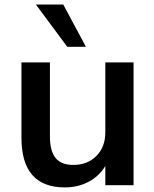

<svg xmlns="http://www.w3.org/2000/svg" viewBox="-20 -813 675 843"><path d="M566.4 -539.1V0H442.4V-84Q415 -39.1 368.7 -14.6Q322.3 9.8 264.6 9.8Q74.2 9.8 74.2 -208V-539.1H199.2V-213.9Q199.2 -149.4 224.1 -119.1Q249 -88.9 301.8 -88.9Q364.3 -88.9 403.3 -128.4Q442.4 -168 442.4 -231.4V-539.1ZM137.7 -793H257.8L357.4 -607.4H275.4Z"/></svg>

Font: Min Sans SemiBold
Style: Regular
Weight: 600
Designer: Jinseong-Kim, NotoSansCJK, Nunito
Foundry: Jinseong-Kim
Version: Version 1.400;Glyphs 3.1.2 (3151)